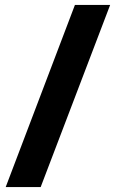

<svg xmlns="http://www.w3.org/2000/svg" viewBox="-20 -744 466 774"><path d="M144 10H3L282 -724H424Z"/></svg>

Font: Noto Sans UI CondBlack
Style: Regular
Weight: 900
Width: 3
Designer: Monotype Design Team
Foundry: Monotype Imaging Inc.
Version: Version 1.001